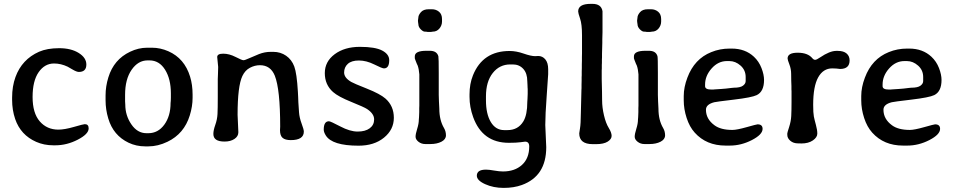

<svg xmlns="http://www.w3.org/2000/svg" viewBox="-20 -733 4856 975"><path d="M261.2 4.9H250.5Q203.6 4.9 163.6 -12.7Q85 -47.4 57.1 -128.4Q41.5 -174.3 41.5 -226.1V-237.3Q41.5 -294.9 58.6 -341.8Q91.3 -431.6 178.2 -470.2Q219.7 -488.3 280.3 -488.3Q340.8 -488.3 379.6 -464.1Q418.5 -439.9 418.5 -405.3Q418.5 -367.7 380.4 -367.7Q369.1 -367.7 347.7 -380.4Q326.2 -393.1 323.2 -394.5Q289.1 -410.6 254.4 -410.6Q207 -410.6 176.3 -366.5Q145.5 -322.3 145.5 -240.5Q145.5 -158.7 181.9 -116.7Q218.3 -74.7 276.4 -74.7Q307.6 -74.7 355.7 -88.6Q403.8 -102.5 410.6 -102.5Q430.2 -102.5 430.2 -81.1Q430.2 -52.2 374.8 -23.7Q319.3 4.9 261.2 4.9Z M723.6 -56.6H733.4Q782.7 -56.6 814.5 -100.1Q846.2 -143.6 846.2 -210L847.2 -220.7L847.7 -237.3V-259.3Q847.7 -332 818.1 -379.2Q788.6 -426.3 739.3 -426.3H729.5Q681.2 -426.3 648.2 -378.4Q615.2 -330.6 615.2 -251.5V-218.3Q616.2 -206.5 616.2 -202.1Q616.2 -146.5 647 -101.6Q677.7 -56.6 723.6 -56.6ZM958 -252.4V-236.3Q958 -192.9 943.8 -147Q915 -53.7 830.6 -13.2Q781.7 10.3 733.9 10.3H717.3Q671.9 10.3 632.8 -8.3Q555.2 -45.4 529.8 -131.3Q516.1 -176.8 516.1 -223.6V-248.5Q516.1 -294.4 530.3 -340.3Q558.1 -431.2 640.6 -470.2Q683.1 -490.7 727.5 -490.7H752Q793.9 -490.7 835 -472.7Q917 -436.5 945.3 -343.8Q958 -302.7 958 -252.4Z M1121.1 -14.2Q1120.6 -14.2 1119.6 -14.2Q1063.5 -14.2 1063.5 -52.7Q1063.5 -71.3 1073.2 -98.6Q1083 -126 1084.5 -154.1Q1085.9 -182.1 1085.9 -240.2V-331.5L1086.9 -356.9Q1087.9 -382.3 1087.9 -393.1L1083 -443.4Q1083 -460.4 1113.5 -460.4Q1144 -460.4 1176.3 -443.8Q1208.5 -427.2 1216.1 -427.2Q1223.6 -427.2 1244.9 -437Q1266.1 -446.8 1295.2 -458.3Q1324.2 -469.7 1355 -469.7H1367.7Q1404.3 -469.7 1432.9 -450Q1461.4 -430.2 1474.4 -395.3Q1487.3 -360.4 1492.7 -267.1L1494.1 -240.2L1495.1 -213.4Q1496.6 -189.9 1498.5 -162.6Q1500.5 -135.3 1511.7 -105.2Q1522.9 -75.2 1522.9 -64.9Q1522.9 -21.5 1456.5 -21.5Q1428.2 -21.5 1415 -33Q1401.9 -44.4 1401.9 -71.8L1402.8 -89.8Q1402.8 -279.8 1375.5 -348.6Q1354 -401.9 1299.8 -401.9Q1273.9 -401.9 1249.3 -388.9Q1224.6 -376 1210.9 -347.2Q1186.5 -295.9 1186.5 -149.9L1190.4 -61.5Q1190.4 -40.5 1170.4 -27.3Q1150.4 -14.2 1121.1 -14.2Z M1956.5 -427.2Q1956.5 -385.7 1929.7 -385.7Q1920.4 -385.7 1880.4 -405.8Q1840.3 -425.8 1802.7 -425.8Q1765.1 -425.8 1746.3 -408.7Q1727.5 -391.6 1727.5 -364.7Q1727.5 -337.9 1763.7 -316.9Q1775.9 -309.6 1843 -283Q1910.2 -256.3 1937.5 -232.4Q1980 -194.8 1980 -134.8Q1980 -74.7 1929.9 -33.9Q1879.9 6.8 1800.8 6.8Q1666.5 6.8 1634.3 -45.4Q1624 -62 1624 -74.7Q1624 -117.2 1650.4 -117.2Q1658.2 -117.2 1707.8 -91.1Q1757.3 -64.9 1796.1 -64.9Q1835 -64.9 1857.4 -81.5Q1879.9 -98.1 1879.9 -126.7Q1879.9 -155.3 1844.2 -179.2Q1829.6 -189 1763.7 -215.6Q1697.8 -242.2 1671.4 -265.6Q1629.4 -302.7 1629.4 -361.6Q1629.4 -420.4 1679.7 -457.8Q1730 -495.1 1807.6 -495.1Q1885.3 -495.1 1920.9 -476.3Q1956.5 -457.5 1956.5 -427.2Z M2157.2 -686H2173.3Q2194.3 -686 2209.5 -673.3Q2224.6 -660.6 2224.6 -636.2V-624Q2224.6 -604 2211.4 -588.1Q2198.2 -572.3 2177.7 -572.3L2168 -570.8H2151.9Q2146 -572.3 2137.2 -572.3Q2128.4 -572.3 2116.5 -584.2Q2104.5 -596.2 2104.5 -610.8Q2103.5 -614.7 2103.5 -616.7L2102.5 -626.5V-628.9L2104.5 -644.5Q2104.5 -655.8 2117.2 -670.9Q2129.9 -686 2157.2 -686ZM2165 -1.5H2140.1Q2119.6 -1.5 2105 -13.2Q2090.3 -24.9 2090.3 -38.8Q2090.3 -52.7 2098.6 -79.1Q2106.9 -105.5 2106.9 -126L2107.9 -138.2L2108.9 -163.6V-183.6L2109.4 -196.8V-355.5Q2107.4 -381.8 2101.1 -399.9L2096.7 -409.2Q2086.4 -434.6 2086.4 -437V-446.8Q2086.4 -475.1 2145 -475.1H2162.6Q2198.2 -475.1 2206.1 -447.3Q2208 -439.9 2208 -361.8V-251L2209 -218.8L2210.9 -181.2Q2210.9 -123 2234.9 -82.5Q2244.6 -65.9 2244.6 -45.7Q2244.6 -25.4 2221.7 -13.4Q2198.7 -1.5 2165 -1.5Z M2447.8 -244.1V-223.6Q2447.8 -154.3 2472.4 -113.3Q2497.1 -72.3 2540 -72.3H2557.1Q2610.8 -72.3 2637.7 -116.7Q2657.7 -149.9 2657.7 -215.8Q2658.7 -225.6 2658.7 -231L2659.7 -256.3V-281.7L2659.2 -286.6L2658.7 -301.3L2657.7 -320.3Q2657.7 -360.8 2637.2 -383.3Q2616.7 -405.8 2584 -405.8H2571.3Q2516.6 -405.8 2482.2 -362.1Q2447.8 -318.4 2447.8 -244.1ZM2401.4 159.2Q2401.4 128.4 2447.8 128.4Q2463.4 128.4 2489.5 133.1Q2515.6 137.7 2534.2 137.7Q2594.2 137.7 2630.9 104.2Q2667.5 70.8 2667.5 10.7Q2667.5 -13.7 2646.5 -13.7Q2643.1 -13.7 2622.6 -10.7Q2602.1 -7.8 2564 -7.8Q2430.2 -7.8 2382.8 -138.2Q2364.3 -189.5 2364.3 -240.7V-253.9Q2364.3 -307.1 2381.8 -350.6Q2431.6 -474.1 2567.9 -474.1Q2601.6 -474.1 2639.2 -460.9Q2676.8 -447.8 2698.2 -447.8L2712.9 -448.7Q2734.9 -448.7 2749.3 -431.4Q2763.7 -414.1 2763.7 -381.3V-356.4Q2763.7 -347.2 2756.3 -248.3Q2749 -149.4 2749 -98.1L2753.9 14.6Q2753.9 161.6 2629.9 206.5Q2589.4 221.2 2537.4 221.2Q2485.4 221.2 2443.4 202.1Q2401.4 183.1 2401.4 159.2Z M2916 -674.8Q2916 -713.4 2979.5 -713.4H2988.3Q3033.7 -713.4 3039.6 -675.8V-569.8L3038.6 -533.2V-515.1L3037.1 -459.5V-441.4L3036.6 -431.6Q3036.6 -422.4 3036.6 -413.1L3036.1 -403.8Q3036.1 -394.5 3036.1 -385.3L3035.6 -376V-330.1L3037.1 -267.6Q3037.6 -258.8 3037.6 -223.1Q3037.6 -187.5 3047.1 -147.2Q3056.6 -106.9 3071.3 -83.3Q3085.9 -59.6 3085.9 -43Q3085.9 -26.4 3065.7 -13.7Q3045.4 -1 3007.3 -1H2990.2Q2921.4 -1 2921.4 -55.7Q2921.4 -59.6 2925.3 -81.1Q2929.2 -102.5 2929.7 -159.7L2932.6 -276.4L2933.1 -285.6Q2933.1 -294.9 2933.1 -304.2L2933.6 -322.8Q2933.6 -332 2933.6 -341.3L2934.1 -350.6Q2934.1 -359.9 2934.1 -369.1L2934.6 -387.7Q2934.6 -397 2934.6 -406.2L2935.1 -424.8V-443.8L2935.5 -462.4V-554.2Q2935.5 -609.9 2925.8 -638.2Q2916 -666.5 2916 -674.8Z M3270 -686H3286.1Q3307.1 -686 3322.3 -673.3Q3337.4 -660.6 3337.4 -636.2V-624Q3337.4 -604 3324.2 -588.1Q3311 -572.3 3290.5 -572.3L3280.8 -570.8H3264.6Q3258.8 -572.3 3250 -572.3Q3241.2 -572.3 3229.2 -584.2Q3217.3 -596.2 3217.3 -610.8Q3216.3 -614.7 3216.3 -616.7L3215.3 -626.5V-628.9L3217.3 -644.5Q3217.3 -655.8 3230 -670.9Q3242.7 -686 3270 -686ZM3277.8 -1.5H3252.9Q3232.4 -1.5 3217.8 -13.2Q3203.1 -24.9 3203.1 -38.8Q3203.1 -52.7 3211.4 -79.1Q3219.7 -105.5 3219.7 -126L3220.7 -138.2L3221.7 -163.6V-183.6L3222.2 -196.8V-355.5Q3220.2 -381.8 3213.9 -399.9L3209.5 -409.2Q3199.2 -434.6 3199.2 -437V-446.8Q3199.2 -475.1 3257.8 -475.1H3275.4Q3311 -475.1 3318.8 -447.3Q3320.8 -439.9 3320.8 -361.8V-251L3321.8 -218.8L3323.7 -181.2Q3323.7 -123 3347.7 -82.5Q3357.4 -65.9 3357.4 -45.7Q3357.4 -25.4 3334.5 -13.4Q3311.5 -1.5 3277.8 -1.5Z M3706.1 -287.6Q3739.3 -287.6 3752.9 -297.9Q3766.6 -308.1 3766.6 -321.3V-341.8Q3766.6 -377 3740.7 -399.9Q3714.8 -422.9 3684.1 -422.9H3671.4Q3627 -422.9 3593.8 -385.5Q3560.5 -348.1 3560.5 -303.7V-295.4Q3560.5 -278.3 3591.8 -278.3H3603L3606 -278.8L3642.6 -281.2L3667 -283.2L3683.6 -285.2Q3688 -285.6 3695.6 -286.6Q3703.1 -287.6 3706.1 -287.6ZM3686 6.3H3664.6Q3566.9 6.3 3507.8 -59.6Q3481.4 -88.9 3466.8 -134Q3452.1 -179.2 3452.1 -223.6V-245.6Q3452.1 -290 3470.7 -338.9Q3506.3 -434.1 3591.8 -468.3Q3635.7 -486.3 3685.1 -486.3H3695.8Q3764.2 -486.3 3808.6 -444.8Q3834 -420.9 3846.9 -387.5Q3859.9 -354 3859.9 -327.1Q3859.9 -268.1 3822.8 -250Q3797.4 -237.8 3706.8 -227.1Q3616.2 -216.3 3607.4 -213.9Q3564.9 -203.1 3564.9 -175.8Q3564.9 -128.4 3608.4 -96.7Q3640.1 -73.2 3699.2 -73.2Q3721.7 -73.2 3772 -87.4Q3822.3 -101.6 3827.1 -101.6Q3852.5 -101.6 3852.5 -78.6Q3852.5 -49.8 3798.1 -21.7Q3743.7 6.3 3686 6.3Z M4206.1 -385.7Q4160.2 -385.7 4134.8 -340.1Q4109.4 -294.4 4109.4 -200.7Q4109.4 -159.2 4112.8 -141.8Q4116.2 -124.5 4123.3 -98.9Q4130.4 -73.2 4130.4 -54.4Q4130.4 -35.6 4107.9 -20Q4085.4 -4.4 4049.3 -4.4L4041 -4.9H4032.2Q4008.8 -4.9 3993.4 -18.1Q3978 -31.2 3978 -47.9V-55.7Q3978 -59.1 3987.3 -87.9Q3996.6 -116.7 3998 -143.6Q3999.5 -170.4 3999.5 -215.8V-270L3999 -278.8Q3999 -287.6 3999 -296.4L3998 -322.8Q3997.6 -331.5 3997.6 -357.2Q3997.6 -382.8 3988.5 -406Q3979.5 -429.2 3979.5 -436Q3979.5 -465.3 4030.8 -465.3Q4082 -465.3 4105 -437.5Q4111.8 -429.2 4119.4 -429.2Q4127 -429.2 4144.5 -441.4Q4193.4 -474.6 4226.6 -474.6H4234.4Q4263.7 -474.6 4279.1 -461.4Q4294.4 -448.2 4294.4 -426.3Q4294.4 -382.8 4246.1 -382.8Q4227.1 -385.7 4206.1 -385.7Z M4607.4 -287.6Q4640.6 -287.6 4654.3 -297.9Q4668 -308.1 4668 -321.3V-341.8Q4668 -377 4642.1 -399.9Q4616.2 -422.9 4585.4 -422.9H4572.8Q4528.3 -422.9 4495.1 -385.5Q4461.9 -348.1 4461.9 -303.7V-295.4Q4461.9 -278.3 4493.2 -278.3H4504.4L4507.3 -278.8L4543.9 -281.2L4568.4 -283.2L4585 -285.2Q4589.4 -285.6 4596.9 -286.6Q4604.5 -287.6 4607.4 -287.6ZM4587.4 6.3H4565.9Q4468.3 6.3 4409.2 -59.6Q4382.8 -88.9 4368.2 -134Q4353.5 -179.2 4353.5 -223.6V-245.6Q4353.5 -290 4372.1 -338.9Q4407.7 -434.1 4493.2 -468.3Q4537.1 -486.3 4586.4 -486.3H4597.2Q4665.5 -486.3 4710 -444.8Q4735.4 -420.9 4748.3 -387.5Q4761.2 -354 4761.2 -327.1Q4761.2 -268.1 4724.1 -250Q4698.7 -237.8 4608.2 -227.1Q4517.6 -216.3 4508.8 -213.9Q4466.3 -203.1 4466.3 -175.8Q4466.3 -128.4 4509.8 -96.7Q4541.5 -73.2 4600.6 -73.2Q4623 -73.2 4673.3 -87.4Q4723.6 -101.6 4728.5 -101.6Q4753.9 -101.6 4753.9 -78.6Q4753.9 -49.8 4699.5 -21.7Q4645 6.3 4587.4 6.3Z"/></svg>

Font: Averia Libre
Style: Regular
Weight: 400
Version: Version 1.002